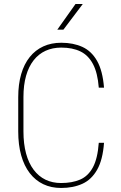

<svg xmlns="http://www.w3.org/2000/svg" viewBox="-20 -936 608 967"><path d="M477.5 -216.8H503.9Q497.6 -130.9 469.2 -81.1Q440.9 -31.2 394.8 -10.3Q348.6 10.7 287.6 10.7Q237.8 10.7 198 -8.3Q158.2 -27.3 129.9 -64Q101.6 -100.6 86.7 -153.6Q71.8 -206.5 71.8 -274.4V-445.8Q71.8 -511.7 86.7 -562.7Q101.6 -613.8 129.9 -648.9Q158.2 -684.1 198.2 -702.4Q238.3 -720.7 288.6 -720.7Q349.1 -720.7 395 -699.7Q440.9 -678.7 469 -629.2Q497.1 -579.6 503.9 -494.6H477.5Q471.7 -569.3 448.2 -613.5Q424.8 -657.7 385 -677Q345.2 -696.3 288.6 -696.3Q244.6 -696.3 209.5 -680.2Q174.3 -664.1 149.4 -632.3Q124.5 -600.6 111.3 -554.2Q98.1 -507.8 98.1 -446.8V-274.4Q98.1 -211.4 111.3 -162.8Q124.5 -114.3 149.4 -81.1Q174.3 -47.9 209.2 -31Q244.1 -14.2 287.6 -14.2Q343.3 -14.2 383.5 -31.5Q423.8 -48.8 447.8 -93Q471.7 -137.2 477.5 -216.8ZM268.6 -786.6 360.4 -916H397L299.3 -786.6Z"/></svg>

Font: Roboto Condensed Thin
Style: Regular
Weight: 250
Width: 3
Designer: Christian Robertson
Foundry: Google
Version: Version 3.009; 2024